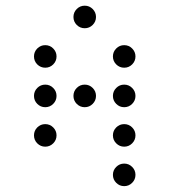

<svg xmlns="http://www.w3.org/2000/svg" viewBox="-20 -674 587 665"><path d="M312.5 -615.2Q312.5 -599.1 301 -587.6Q289.6 -576.2 273.4 -576.2Q257.3 -576.2 245.8 -587.6Q234.4 -599.1 234.4 -615.2Q234.4 -631.3 245.8 -642.8Q257.3 -654.3 273.4 -654.3Q289.6 -654.3 301 -642.8Q312.5 -631.3 312.5 -615.2ZM175.8 -478.5Q175.8 -462.4 164.3 -450.9Q152.8 -439.5 136.7 -439.5Q120.6 -439.5 109.1 -450.9Q97.7 -462.4 97.7 -478.5Q97.7 -494.6 109.1 -506.1Q120.6 -517.6 136.7 -517.6Q152.8 -517.6 164.3 -506.1Q175.8 -494.6 175.8 -478.5ZM449.2 -478.5Q449.2 -462.4 437.7 -450.9Q426.3 -439.5 410.2 -439.5Q394 -439.5 382.6 -450.9Q371.1 -462.4 371.1 -478.5Q371.1 -494.6 382.6 -506.1Q394 -517.6 410.2 -517.6Q426.3 -517.6 437.7 -506.1Q449.2 -494.6 449.2 -478.5ZM175.8 -341.8Q175.8 -325.7 164.3 -314.2Q152.8 -302.7 136.7 -302.7Q120.6 -302.7 109.1 -314.2Q97.7 -325.7 97.7 -341.8Q97.7 -357.9 109.1 -369.4Q120.6 -380.9 136.7 -380.9Q152.8 -380.9 164.3 -369.4Q175.8 -357.9 175.8 -341.8ZM312.5 -341.8Q312.5 -325.7 301 -314.2Q289.6 -302.7 273.4 -302.7Q257.3 -302.7 245.8 -314.2Q234.4 -325.7 234.4 -341.8Q234.4 -357.9 245.8 -369.4Q257.3 -380.9 273.4 -380.9Q289.6 -380.9 301 -369.4Q312.5 -357.9 312.5 -341.8ZM449.2 -341.8Q449.2 -325.7 437.7 -314.2Q426.3 -302.7 410.2 -302.7Q394 -302.7 382.6 -314.2Q371.1 -325.7 371.1 -341.8Q371.1 -357.9 382.6 -369.4Q394 -380.9 410.2 -380.9Q426.3 -380.9 437.7 -369.4Q449.2 -357.9 449.2 -341.8ZM175.8 -205.1Q175.8 -189 164.3 -177.5Q152.8 -166 136.7 -166Q120.6 -166 109.1 -177.5Q97.7 -189 97.7 -205.1Q97.7 -221.2 109.1 -232.7Q120.6 -244.1 136.7 -244.1Q152.8 -244.1 164.3 -232.7Q175.8 -221.2 175.8 -205.1ZM449.2 -205.1Q449.2 -189 437.7 -177.5Q426.3 -166 410.2 -166Q394 -166 382.6 -177.5Q371.1 -189 371.1 -205.1Q371.1 -221.2 382.6 -232.7Q394 -244.1 410.2 -244.1Q426.3 -244.1 437.7 -232.7Q449.2 -221.2 449.2 -205.1ZM449.2 -68.4Q449.2 -52.2 437.7 -40.8Q426.3 -29.3 410.2 -29.3Q394 -29.3 382.6 -40.8Q371.1 -52.2 371.1 -68.4Q371.1 -84.5 382.6 -95.9Q394 -107.4 410.2 -107.4Q426.3 -107.4 437.7 -95.9Q449.2 -84.5 449.2 -68.4Z"/></svg>

Font: DatDot Light
Style: Regular
Weight: 300
Designer: GGBot
Version: 1.00